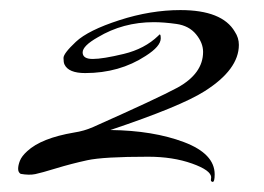

<svg xmlns="http://www.w3.org/2000/svg" viewBox="-20 -617 524 381"><path d="M294 -546Q299 -553 299 -541Q299 -525 269 -506Q217 -472 149 -472Q116 -472 108 -489Q106 -493 106 -502Q106 -511 130.5 -534Q155 -557 217 -577Q279 -597 338 -597Q421 -597 446 -554Q454 -542 454 -528Q454 -479 386 -436Q339 -406 199 -359Q284 -358 345 -335Q406 -312 406 -271Q406 -256 402 -256Q398 -257 398.5 -260Q399 -263 399 -265Q399 -279 361 -292.5Q323 -306 274 -306Q185 -306 153 -299Q121 -292 91.5 -283Q62 -274 50 -271.5Q38 -269 21 -272Q16 -275 16 -282Q16 -289 19.5 -298Q23 -307 34 -317Q62 -343 127 -354Q147 -357 165 -365Q293 -422 332 -443Q383 -471 383 -514Q383 -532 369 -549Q355 -566 330 -569.5Q305 -573 285 -573Q224 -573 174 -543Q144 -526 144 -513Q144 -500 164 -500Q184 -500 225.5 -510Q267 -520 294 -546Z"/></svg>

Font: Arizonia
Style: Regular
Weight: 400
Designer: Robert E. Leuschke
Foundry: Robert E. Leuschke
Version: Version 1.003